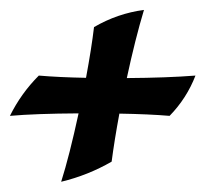

<svg xmlns="http://www.w3.org/2000/svg" viewBox="-20 -520 405 377"><path d="M100.1 -163.1Q116.2 -213.9 134.3 -297.4Q49.8 -296.9 -0.5 -292.5Q21.5 -336.9 56.2 -371.6Q95.7 -368.2 148.9 -367.2Q159.7 -425.3 164.6 -466.8Q210.9 -493.7 262.7 -500.5Q245.6 -443.8 229 -366.7Q307.1 -367.2 363.8 -371.6Q346.7 -327.1 313 -292.5Q272.9 -295.9 214.4 -296.9Q204.6 -244.1 199.2 -202.6Q152.8 -175.8 100.1 -163.1Z"/></svg>

Font: Balgruf
Style: Italic
Weight: 500
Italic angle: -12°
Designer: Paul James Miller
Foundry: High-Logic / Made with FontCreator
Version: Version 1.201;March 28, 2021;FontCreator 13.0.0.2683 64-bit